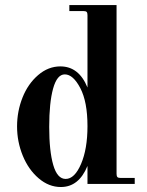

<svg xmlns="http://www.w3.org/2000/svg" viewBox="-20 -732 586 764"><path d="M241.2 -20Q276.9 -20 302.5 -79.6Q328.1 -139.2 328.1 -230Q328.1 -326.7 299.6 -381.3Q271 -436 237.8 -436Q207 -436 191.4 -379.9Q175.8 -323.7 175.8 -227.1Q175.8 -130.9 191.9 -75.4Q208 -20 241.2 -20ZM328.1 -383.8V-671.9Q328.1 -681.2 324.7 -684.6Q321.3 -688 312 -688H255.9V-711.9H443.8V-40Q443.8 -30.8 447.3 -27.3Q450.7 -23.9 460 -23.9H516.1V0H328.1V-71.8Q293.9 12.2 222.2 12.2Q174.3 12.2 133.8 -22.5Q93.3 -57.1 70.6 -112.5Q47.9 -168 47.9 -229Q47.9 -289.1 69.6 -343.8Q91.3 -398.4 131.6 -433.1Q171.9 -467.8 220.2 -467.8Q293.9 -467.8 328.1 -383.8Z"/></svg>

Font: Flanker Steampunk
Style: Bold
Weight: 700
Designer: Alexey Kryukov, Leonardo Di Lena
Foundry: Alexey Kryukov, Leonardo Di Lena
Version: 1.210